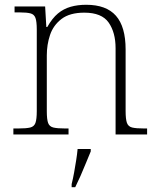

<svg xmlns="http://www.w3.org/2000/svg" viewBox="-20 -563 663 804"><path d="M36 0V-25H56Q90 -25 106.5 -29Q123 -33 128.5 -48.5Q134 -64 134 -98V-439Q134 -473 128.5 -488Q123 -503 107.5 -507Q92 -511 64 -511H41V-536H169L174 -450H178Q199 -487 222.5 -506.5Q246 -526 275.5 -534.5Q305 -543 341 -543Q425 -543 465.5 -497Q506 -451 506 -356V-98Q506 -64 511.5 -48.5Q517 -33 533.5 -29Q550 -25 583 -25H596V0H464V-361Q464 -427 435 -468.5Q406 -510 333 -510Q272 -510 237.5 -483.5Q203 -457 189.5 -416.5Q176 -376 176 -331V-97Q176 -63 181.5 -48Q187 -33 203.5 -29Q220 -25 253 -25H267V0ZM280 208Q286 184 290.5 158.5Q295 133 299 108Q303 83 305 61H360V71Q351 92 340 119.5Q329 147 317 174Q305 201 295 221H280Z"/></svg>

Font: Noto Serif Gujarati ExtraLight
Style: Regular
Weight: 250
Version: Version 2.102